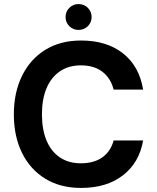

<svg xmlns="http://www.w3.org/2000/svg" viewBox="-20 -911 772 943"><path d="M378 12Q276 12 202 -33.5Q128 -79 88 -160.5Q48 -242 48 -349Q48 -456 88 -538Q128 -620 202 -666Q276 -712 378 -712Q504 -712 584 -649Q664 -586 683 -471H538Q524 -527 483 -558.5Q442 -590 377 -590Q317 -590 274 -560.5Q231 -531 208.5 -477.5Q186 -424 186 -349Q186 -275 208.5 -221Q231 -167 274 -138Q317 -109 377 -109Q442 -109 483 -138.5Q524 -168 538 -221H683Q664 -112 584 -50Q504 12 378 12ZM365 -764Q339 -764 320.5 -782.5Q302 -801 302 -827Q302 -854 320.5 -872.5Q339 -891 365 -891Q393 -891 411.5 -872.5Q430 -854 430 -827Q430 -801 411.5 -782.5Q393 -764 365 -764Z"/></svg>

Font: DM Sans 9pt
Style: Bold
Weight: 700
Designer: Colophon Foundry, Jonny Pinhorn
Foundry: Colophon Foundry
Version: Version 4.004;gftools[0.9.30]